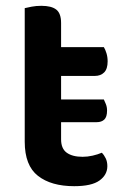

<svg xmlns="http://www.w3.org/2000/svg" viewBox="-20 -626 425 660"><path d="M190 -147Q190 -115 209.5 -101Q229 -87 264 -87Q281 -87 298.5 -91Q316 -95 330 -101Q338 -93 343.5 -81.5Q349 -70 349 -55Q349 -25 322 -5.5Q295 14 235 14Q156 14 110.5 -21.5Q65 -57 65 -139V-598Q73 -600 88.5 -603Q104 -606 122 -606Q157 -606 173.5 -593Q190 -580 190 -547V-464H337Q342 -456 346 -443Q350 -430 350 -415Q350 -389 338 -377Q326 -365 306 -365H190V-284H337Q340 -278 344 -268Q348 -258 348 -246Q348 -224 338.5 -215Q329 -206 312 -206H190V-147Z"/></svg>

Font: Baloo Tammudu 2 SemiBold
Style: Regular
Weight: 600
Designer: Maithili Shingre, Omkar Shende and Ek Type
Foundry: Ek Type
Version: Version 1.640;hotconv 1.0.111;makeotfexe 2.5.65597; ttfautoh